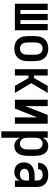

<svg xmlns="http://www.w3.org/2000/svg" viewBox="1108 -1676 783 3040"><g transform="rotate(90 1500.0 -156.5)"><path d="M40 0V-520H139V-88H201V-520H299V-88H361V-520H460V0Z M750 8Q723 8 696 3Q669 -2 645 -15Q621 -28 602.5 -48.5Q584 -69 572.5 -94Q561 -119 556.5 -146Q552 -173 552 -200V-320Q552 -347 556.5 -374Q561 -401 572.5 -426Q584 -451 602.5 -471.5Q621 -492 645 -505Q669 -518 696 -523Q723 -528 750 -528Q777 -528 804 -523Q831 -518 855 -505Q879 -492 897.5 -471.5Q916 -451 927.5 -426Q939 -401 943.5 -374Q948 -347 948 -320V-200Q948 -173 943.5 -146Q939 -119 927.5 -94Q916 -69 897.5 -48.5Q879 -28 855 -15Q831 -2 804 3Q777 8 750 8ZM750 -80Q772 -80 792.5 -89.5Q813 -99 825.5 -117Q838 -135 842.5 -156.5Q847 -178 847 -200V-320Q847 -342 842.5 -363.5Q838 -385 825.5 -403Q813 -421 792.5 -430.5Q772 -440 750 -440Q728 -440 707.5 -430.5Q687 -421 674.5 -403Q662 -385 657.5 -363.5Q653 -342 653 -320V-200Q653 -178 657.5 -156.5Q662 -135 674.5 -117Q687 -99 707.5 -89.5Q728 -80 750 -80Z M1340 0 1216 -216H1176V0H1076V-520H1176V-304H1216L1340 -520H1452L1297 -260L1452 0Z M1560 0V-520H1661V-312Q1661 -275 1660.5 -238Q1660 -201 1660 -165L1801 -520H1940V0H1839V-208Q1839 -245 1839.5 -282Q1840 -319 1840 -355L1699 0Z M2060 215V-520H2161V-434Q2169 -454 2182 -472.5Q2195 -491 2212.5 -504Q2230 -517 2251.5 -522.5Q2273 -528 2295 -528Q2319 -528 2343 -520.5Q2367 -513 2385.5 -497.5Q2404 -482 2416 -460.5Q2428 -439 2435 -416Q2442 -393 2445 -368.5Q2448 -344 2448 -320V-200Q2448 -176 2445 -151.5Q2442 -127 2435 -104Q2428 -81 2416 -59.5Q2404 -38 2385.5 -22.5Q2367 -7 2343 0.5Q2319 8 2295 8Q2273 8 2251.5 2.5Q2230 -3 2212.5 -16Q2195 -29 2182 -47.5Q2169 -66 2161 -86V215ZM2254 -80Q2276 -80 2295.5 -90Q2315 -100 2327 -118Q2339 -136 2343 -157Q2347 -178 2347 -200V-320Q2347 -342 2343 -363Q2339 -384 2327 -402Q2315 -420 2295.5 -430Q2276 -440 2254 -440Q2232 -440 2212.5 -430Q2193 -420 2181 -402Q2169 -384 2165 -363Q2161 -342 2161 -320V-200Q2161 -178 2165 -157Q2169 -136 2181 -118Q2193 -100 2212.5 -90Q2232 -80 2254 -80Z M2705 8Q2674 8 2644 -1Q2614 -10 2592.5 -32Q2571 -54 2561.5 -83.5Q2552 -113 2552 -144Q2552 -170 2559 -195.5Q2566 -221 2581.5 -241.5Q2597 -262 2619.5 -276.5Q2642 -291 2666.5 -299Q2691 -307 2717 -310Q2743 -313 2769 -313H2839V-354Q2839 -372 2833.5 -389Q2828 -406 2815 -418Q2802 -430 2784.5 -435Q2767 -440 2749 -440Q2733 -440 2717 -437Q2701 -434 2687.5 -425Q2674 -416 2666.5 -401.5Q2659 -387 2659 -371V-368H2558V-373Q2558 -396 2565 -418.5Q2572 -441 2585.5 -460Q2599 -479 2618 -492.5Q2637 -506 2658.5 -514Q2680 -522 2703 -525Q2726 -528 2749 -528Q2773 -528 2797.5 -524.5Q2822 -521 2844.5 -511Q2867 -501 2886 -485Q2905 -469 2917.5 -448Q2930 -427 2935 -402.5Q2940 -378 2940 -354V0H2839V-77Q2831 -58 2817.5 -41Q2804 -24 2786 -13Q2768 -2 2747 3Q2726 8 2705 8ZM2746 -80Q2765 -80 2784 -86.5Q2803 -93 2816 -107.5Q2829 -122 2834 -141.5Q2839 -161 2839 -180V-225H2769Q2756 -225 2743.5 -224Q2731 -223 2718.5 -220Q2706 -217 2694 -212Q2682 -207 2672.5 -198.5Q2663 -190 2658 -178Q2653 -166 2653 -153Q2653 -137 2660.5 -121.5Q2668 -106 2682 -96.5Q2696 -87 2712.5 -83.5Q2729 -80 2746 -80Z"/></g></svg>

Font: Iosevka Term Semibold
Style: Regular
Weight: 600
Monospace: yes
Designer: Belleve Invis
Foundry: Belleve Invis
Version: Version 31.4.0